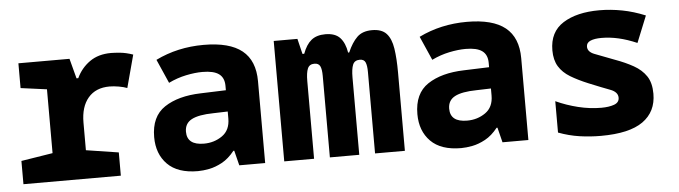

<svg xmlns="http://www.w3.org/2000/svg" viewBox="-41 -710 3082 872"><g transform="rotate(-5 1500.0 -274.5)"><path d="M36 0V-106L180 -129V-420L61 -436V-549H294L318 -458H326Q347 -503 386.5 -531Q426 -559 484 -559Q499 -559 525.5 -556.5Q552 -554 584 -543L544 -394Q529 -400 506 -404Q483 -408 464 -408Q401 -408 366.5 -367.5Q332 -327 332 -255V-129L480 -106V0Z M831 10Q739 10 692.5 -37Q646 -84 646 -161Q646 -255 708.5 -296.5Q771 -338 874 -341L989 -345V-365Q989 -402 965 -419.5Q941 -437 890 -437Q856 -437 815 -428.5Q774 -420 735 -401L687 -510Q787 -559 906 -559Q1024 -559 1081 -513Q1138 -467 1138 -373V0H1020L1003 -68H999Q972 -34 941.5 -17.5Q911 -1 882.5 4.5Q854 10 831 10ZM869 -112Q916 -112 952.5 -137.5Q989 -163 989 -216V-248L923 -246Q856 -245 824 -228Q792 -211 792 -173Q792 -112 869 -112Z M1225 0V-549H1333L1350 -479H1358Q1373 -520 1397 -539.5Q1421 -559 1461 -559Q1506 -559 1528 -535Q1550 -511 1557 -467H1562Q1581 -511 1605.5 -535Q1630 -559 1674 -559Q1718 -559 1739.5 -535.5Q1761 -512 1768 -466.5Q1775 -421 1775 -356V0H1639V-371Q1639 -401 1632.5 -415.5Q1626 -430 1607 -430Q1583 -430 1575 -410.5Q1567 -391 1567 -353V0H1433V-371Q1433 -402 1426 -416Q1419 -430 1400 -430Q1377 -430 1369 -411Q1361 -392 1361 -354V0Z M2031 10Q1939 10 1892.5 -37Q1846 -84 1846 -161Q1846 -255 1908.5 -296.5Q1971 -338 2074 -341L2189 -345V-365Q2189 -402 2165 -419.5Q2141 -437 2090 -437Q2056 -437 2015 -428.5Q1974 -420 1935 -401L1887 -510Q1987 -559 2106 -559Q2224 -559 2281 -513Q2338 -467 2338 -373V0H2220L2203 -68H2199Q2172 -34 2141.5 -17.5Q2111 -1 2082.5 4.5Q2054 10 2031 10ZM2069 -112Q2116 -112 2152.5 -137.5Q2189 -163 2189 -216V-248L2123 -246Q2056 -245 2024 -228Q1992 -211 1992 -173Q1992 -112 2069 -112Z M2668 10Q2619 10 2571 3Q2523 -4 2475 -22V-165Q2523 -143 2576 -130Q2629 -117 2681 -117Q2716 -117 2739.5 -125.5Q2763 -134 2763 -156Q2763 -182 2728 -195Q2693 -208 2632 -233Q2586 -252 2552 -272.5Q2518 -293 2500 -322.5Q2482 -352 2482 -396Q2482 -480 2544.5 -519.5Q2607 -559 2710 -559Q2761 -559 2813.5 -549Q2866 -539 2919 -517L2870 -396Q2826 -415 2786.5 -424Q2747 -433 2709 -433Q2677 -433 2658.5 -425Q2640 -417 2640 -399Q2640 -376 2669.5 -364Q2699 -352 2761 -329Q2808 -312 2844.5 -291.5Q2881 -271 2901.5 -240.5Q2922 -210 2922 -160Q2922 -78 2860 -34Q2798 10 2668 10Z"/></g></svg>

Font: Noto Sans Mono ExtraBold
Style: Regular
Weight: 800
Designer: Monotype Design Team
Foundry: Monotype Imaging Inc.
Version: Version 2.014